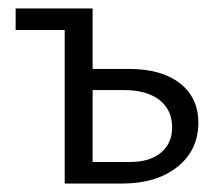

<svg xmlns="http://www.w3.org/2000/svg" viewBox="-20 -434 517 454"><path d="M133 -363H17V-414H199V-271H285Q362 -271 405.5 -237Q449 -203 449 -144Q449 -79 399.5 -39.5Q350 0 269 0H133ZM288 -51Q334 -51 360.5 -73Q387 -95 387 -133Q387 -174 357 -197.5Q327 -221 273 -221H199V-51Z"/></svg>

Font: LXGW Bright GB
Style: Regular
Weight: 400
Designer: Christian Thalmann (Catharsis Fonts)
Foundry: LXGW / Christian Thalmann (Catharsis Fonts) / Fontworks Inc.
Version: Version 5.510